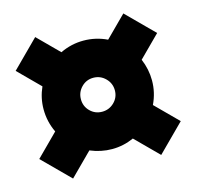

<svg xmlns="http://www.w3.org/2000/svg" viewBox="-98 -752 890 869"><g transform="rotate(-15 346.5 -317.5)"><path d="M600 -323Q600 -266 575 -214L678 -111L553 14L448 -91Q399 -69 346 -69Q294 -69 244 -90L140 14L15 -111L117 -213Q92 -265 92 -323Q92 -376 114 -425L15 -524L140 -649L237 -552Q289 -577 346 -577Q404 -577 456 -552L553 -649L678 -524L579 -425Q600 -375 600 -323ZM290 -267Q313 -244 346 -244Q379 -244 402.5 -267Q426 -290 426 -323Q426 -356 402.5 -379.5Q379 -403 346 -403Q313 -403 290 -379.5Q267 -356 267 -323Q267 -290 290 -267Z"/></g></svg>

Font: MontserratBlack
Style: Regular
Weight: 900
Designer: Julieta Ulanovsky
Foundry: Julieta Ulanovsky
Version: Version 4.000